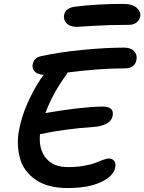

<svg xmlns="http://www.w3.org/2000/svg" viewBox="-20 -953 737 980"><path d="M372.1 -815.9Q336.9 -815.9 319.6 -834.5Q302.2 -853 307.1 -877Q315.4 -913.1 362.8 -918.9Q476.1 -933.1 606 -933.1Q657.2 -933.1 678.7 -912.4Q700.2 -891.6 695.8 -869.1Q691.9 -849.6 676.5 -837.9Q661.1 -826.2 637.2 -826.2Q538.1 -826.2 456.3 -821Q374.5 -815.9 372.1 -815.9ZM325.2 6.8Q274.9 6.8 233.6 -3.9Q192.4 -14.6 163.1 -34.7Q133.8 -54.7 112.8 -82.3Q91.8 -109.9 82.3 -144Q72.8 -178.2 71.3 -217.3Q69.8 -256.3 79.1 -298.8Q104 -420.4 188 -550.8Q190.4 -554.2 195.6 -560.8Q200.7 -567.4 203.1 -570.8Q171.9 -572.8 157.2 -588.1Q142.6 -603.5 147 -626Q154.8 -658.7 188 -666Q285.6 -687.5 404.8 -698.7Q523.9 -710 612.8 -710Q647 -710 664.1 -692.4Q681.2 -674.8 676.8 -648.9Q668.5 -604 617.2 -604Q487.3 -604 325.2 -583Q321.3 -574.7 318.8 -571.8Q248.5 -476.1 211.9 -376Q388.2 -406.7 501 -409.2Q534.2 -409.2 546.6 -397.2Q559.1 -385.3 555.2 -362.8Q549.8 -335.4 523.2 -321.5Q496.6 -307.6 459 -305.2Q309.1 -294.9 184.1 -268.1Q176.8 -191.9 214.6 -146Q252.4 -100.1 326.2 -100.1Q370.6 -100.1 408.9 -106.9Q447.3 -113.8 467.8 -122.1Q488.3 -130.4 506.3 -137.2Q524.4 -144 533.2 -144Q554.2 -144 563.2 -131.3Q572.3 -118.7 567.9 -97.2Q559.1 -53.7 494.9 -23.4Q430.7 6.8 325.2 6.8Z"/></svg>

Font: Shantell Sans Normal
Style: Italic
Weight: 500
Italic angle: -11.31°
Designer: Stephen Nixon, Anya Danilova, Shantell Martin
Foundry: Arrow Type
Version: Version 1.006;[559af2be0]